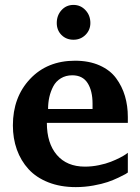

<svg xmlns="http://www.w3.org/2000/svg" viewBox="-20 -746 568 778"><path d="M498 -46.9Q494.6 -44.4 488.3 -40.5Q481.9 -36.6 460.4 -26.4Q439 -16.1 416 -8.3Q393.1 -0.5 357.9 5.9Q322.8 12.2 287.1 12.2Q225.1 12.2 176 -7.1Q127 -26.4 95.7 -60.5Q64.5 -94.7 48.3 -139.9Q32.2 -185.1 32.2 -237.8Q32.2 -352.1 101.8 -426Q171.4 -500 284.2 -500Q340.8 -500 383.5 -481Q426.3 -461.9 450.4 -429.2Q474.6 -396.5 486.3 -356.9Q498 -317.4 498 -272V-248H169.9Q169.9 -165.5 210.4 -118.2Q251 -70.8 324.2 -70.8Q352.5 -70.8 380.9 -76.7Q409.2 -82.5 429.4 -90.6Q449.7 -98.6 465.8 -106.9Q481.9 -115.2 490.2 -121.1L498 -127ZM355 -304.2V-326.2Q355 -377.9 335 -409.4Q314.9 -440.9 272.9 -440.9Q246.6 -440.9 226.6 -428.7Q206.5 -416.5 195.8 -396Q185.1 -375.5 179.9 -352.5Q174.8 -329.6 174.8 -304.2ZM346.2 -652.8Q346.2 -624.5 326.4 -604.7Q306.6 -585 277.8 -585Q248.5 -585 229.2 -604.2Q210 -623.5 210 -652.8Q210 -683.6 229.2 -704.8Q248.5 -726.1 277.8 -726.1Q306.6 -726.1 326.4 -704.8Q346.2 -683.6 346.2 -652.8Z"/></svg>

Font: Veleka
Style: Bold
Weight: 700
Designer: Stefan Peev, Context Ltd, 2016; SIL International, 1997-2014.
Foundry: Stefan Peev, Context Ltd, 2016
Version: Version 1.000